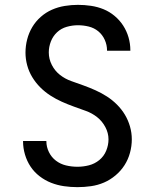

<svg xmlns="http://www.w3.org/2000/svg" viewBox="-20 -763 640 791"><path d="M299 8Q271 8 243.5 4Q216 0 190.5 -10Q165 -20 143 -37Q121 -54 106 -76.5Q91 -99 83 -126Q75 -153 75 -180Q75 -181 75 -181.5Q75 -182 75 -182H171Q171 -182 171 -182Q171 -182 171 -181Q171 -158 181.5 -136.5Q192 -115 210.5 -101Q229 -87 252 -81.5Q275 -76 299 -76Q323 -76 346.5 -82Q370 -88 389 -103.5Q408 -119 417.5 -142Q427 -165 427 -189Q427 -215 414 -239.5Q401 -264 380 -280.5Q359 -297 334 -306Q309 -315 284 -324Q259 -333 234.5 -344Q210 -355 187.5 -369.5Q165 -384 146 -403Q127 -422 113 -445Q99 -468 92 -494Q85 -520 85 -546Q85 -574 92 -601Q99 -628 113 -651.5Q127 -675 148 -693.5Q169 -712 194 -723Q219 -734 246.5 -738.5Q274 -743 301 -743Q328 -743 355 -739Q382 -735 406.5 -725Q431 -715 452 -697.5Q473 -680 487.5 -657.5Q502 -635 509.5 -609Q517 -583 517 -556Q517 -556 517 -555.5Q517 -555 517 -554H421Q421 -554 421 -554.5Q421 -555 421 -555Q421 -578 411.5 -599Q402 -620 385 -634Q368 -648 346 -653.5Q324 -659 301 -659Q278 -659 255 -652.5Q232 -646 215 -630Q198 -614 189.5 -592Q181 -570 181 -547Q181 -520 193.5 -495.5Q206 -471 227 -454.5Q248 -438 273.5 -429Q299 -420 324 -411Q349 -402 373.5 -391Q398 -380 420.5 -365.5Q443 -351 462 -332Q481 -313 494.5 -290.5Q508 -268 515.5 -242Q523 -216 523 -189Q523 -161 515.5 -133.5Q508 -106 493 -82.5Q478 -59 456 -40.5Q434 -22 408.5 -11Q383 0 355 4Q327 8 299 8Z"/></svg>

Font: Iosevka Custom Medium Extended
Style: Regular
Weight: 500
Width: 7
Monospace: yes
Designer: Belleve Invis
Foundry: Belleve Invis
Version: Version 11.2.4; ttfautohint (v1.8.4)